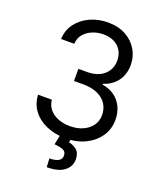

<svg xmlns="http://www.w3.org/2000/svg" viewBox="-169 -843 975 1162"><g transform="rotate(20 318.5 -262.0)"><path d="M321.3 9.8Q251 9.8 196 -14.2Q141.1 -38.1 108.9 -81.3Q76.7 -124.5 74.2 -181.6H163.1Q166 -146.5 187.3 -121.1Q208.5 -95.7 242.9 -82Q277.3 -68.4 319.3 -68.4Q366.2 -68.4 402.6 -84.7Q439 -101.1 459.7 -130.1Q480.5 -159.2 480.5 -197.3Q480.5 -237.8 460.4 -268.6Q440.4 -299.3 402.1 -316.7Q363.8 -334 308.6 -334H250V-412.1H308.6Q351.6 -412.1 384.3 -427.7Q417 -443.4 435.5 -471.7Q454.1 -500 454.1 -538.1Q454.1 -575.2 438 -602.5Q421.9 -629.9 392.3 -645Q362.8 -660.2 322.3 -660.2Q284.7 -660.2 251.5 -646.5Q218.3 -632.8 197.3 -607.4Q176.3 -582 174.8 -545.9H89.8Q91.8 -603 124 -646Q156.2 -689 208.7 -713.1Q261.2 -737.3 324.2 -737.3Q391.6 -737.3 439.9 -710.2Q488.3 -683.1 514.2 -638.7Q540 -594.2 540 -543Q540 -481 508.1 -438Q476.1 -395 420.9 -377.9V-372.1Q466.8 -364.7 499.3 -340.8Q531.7 -316.9 549.1 -280.3Q566.4 -243.7 566.4 -197.3Q566.4 -138.2 534.4 -91.3Q502.4 -44.4 447 -17.3Q391.6 9.8 321.3 9.8ZM285.2 -2.9H354.5L348.6 25.4Q376.5 29.8 399.7 48.8Q422.9 67.9 422.9 109.4Q422.9 155.3 385 184.1Q347.2 212.9 273.4 212.9L270.5 157.2Q303.7 157.7 325.7 147.2Q347.7 136.7 347.7 112.3Q347.7 87.9 329.3 78.9Q311 69.8 270.5 66.4Z"/></g></svg>

Font: Inter V
Style: 
Weight: 400
Designer: Rasmus Andersson
Foundry: rsms
Version: Version 4.000;git-a3f224843